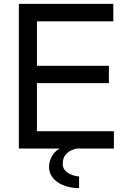

<svg xmlns="http://www.w3.org/2000/svg" viewBox="-20 -772 665 998"><path d="M572 0V-90H172V-340H546V-430H172V-661H569V-752H78V0H290C271 11 235 40 235 97C235 163 307 206 391 206V145C373 145 306 131 306 81C306 31 337 10 379 0Z"/></svg>

Font: Hibana SubMedium
Style: Regular
Weight: 500
Width: 6
Designer: pygmalion
Foundry: ybstudio
Version: Version 0.930;hotconv 1.0.109;makeotfexe 2.5.65596